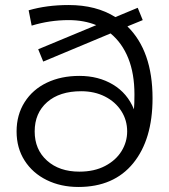

<svg xmlns="http://www.w3.org/2000/svg" viewBox="-20 -738 673 764"><path d="M587 -347Q587 -183 510 -88.5Q433 6 292 6Q222 6 166 -21.5Q110 -49 78 -99Q46 -149 46 -215Q46 -281 78 -331.5Q110 -382 166.5 -409Q223 -436 296 -436Q372 -436 429.5 -401.5Q487 -367 513 -303Q515 -324 515 -362Q515 -445 490.5 -506Q466 -567 420 -605L152 -493L132 -542L363 -638Q314 -658 253 -658Q178 -658 106 -636L94 -697Q166 -718 253 -718Q363 -718 439 -670L528 -707L548 -658L487 -633Q587 -535 587 -347ZM486 -215Q486 -260 462.5 -296.5Q439 -333 397.5 -354Q356 -375 303 -375Q217 -375 167.5 -331.5Q118 -288 118 -215Q118 -143 167 -99Q216 -55 296 -55Q355 -55 398 -77.5Q441 -100 463.5 -136.5Q486 -173 486 -215Z"/></svg>

Font: APTA Sans Regular
Style: Regular
Weight: 400
Version: Version 7.200